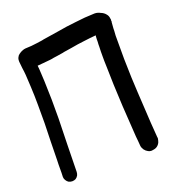

<svg xmlns="http://www.w3.org/2000/svg" viewBox="-147 -895 963 1057"><g transform="rotate(-20 335.0 -367.0)"><path d="M523.4 14.6C529.3 22.5 536.1 28.3 543.9 32.2C548.8 35.2 554.7 37.1 561.5 37.1C564.5 37.1 567.4 37.1 570.3 36.1C581.1 35.2 589.8 32.2 596.7 27.3C603.5 22.5 609.4 15.6 613.3 6.8C616.2 -1 618.2 -8.8 619.1 -16.6C619.1 -17.6 619.1 -19.5 618.2 -20.5C613.3 -80.1 609.4 -140.6 606.4 -200.2C602.5 -259.8 599.6 -319.3 596.7 -379.9C595.7 -416 594.7 -453.1 593.8 -489.3V-626C594.7 -635.7 594.7 -645.5 595.7 -654.3C595.7 -662.1 595.7 -669.9 596.7 -678.7C597.7 -686.5 597.7 -694.3 598.6 -703.1C599.6 -704.1 599.6 -706.1 599.6 -707C599.6 -708 599.6 -710 598.6 -710.9C599.6 -712.9 599.6 -714.8 599.6 -716.8C599.6 -719.7 599.6 -721.7 598.6 -723.6C597.7 -734.4 594.7 -743.2 587.9 -751C581.1 -759.8 572.3 -766.6 559.6 -771.5C548.8 -777.3 538.1 -780.3 527.3 -780.3H524.4C486.3 -779.3 449.2 -776.4 413.1 -771.5C376 -767.6 338.9 -762.7 302.7 -755.9L214.8 -742.2C208 -740.2 201.2 -739.3 193.4 -738.3L172.9 -735.4C162.1 -734.4 150.4 -732.4 138.7 -731.4C127 -730.5 115.2 -730.5 103.5 -729.5C92.8 -728.5 82 -724.6 72.3 -718.8C65.4 -714.8 60.5 -710.9 55.7 -706.1C53.7 -703.1 51.8 -699.2 49.8 -696.3C46.9 -691.4 45.9 -685.5 45.9 -678.7V-671.9C46.9 -660.2 47.9 -647.5 49.8 -633.8C51.8 -620.1 53.7 -606.4 54.7 -591.8L58.6 -521.5C60.5 -485.4 61.5 -450.2 61.5 -414.1V-306.6C60.5 -270.5 59.6 -235.4 58.6 -199.2C57.6 -163.1 57.6 -127 56.6 -90.8C55.7 -74.2 55.7 -58.6 55.7 -43C55.7 -26.4 55.7 -10.7 54.7 5.9C54.7 12.7 56.6 18.6 60.5 25.4C64.5 32.2 69.3 37.1 75.2 41C81.1 43.9 87.9 45.9 95.7 45.9C103.5 45.9 110.4 43.9 116.2 41C122.1 37.1 127 32.2 130.9 25.4C133.8 18.6 135.7 12.7 135.7 5.9L138.7 -149.4L142.6 -305.7V-415C141.6 -451.2 140.6 -488.3 139.6 -524.4C138.7 -537.1 138.7 -548.8 137.7 -560.5C136.7 -573.2 136.7 -585 135.7 -596.7C134.8 -603.5 134.8 -610.4 133.8 -617.2C144.5 -618.2 156.2 -619.1 167 -620.1C180.7 -621.1 194.3 -623 208 -624C216.8 -625 224.6 -626 231.4 -627.9C238.3 -628.9 246.1 -629.9 252.9 -630.9C283.2 -635.7 297.9 -637.7 297.9 -638.7L341.8 -645.5C368.2 -650.4 393.6 -654.3 419.9 -657.2C443.4 -660.2 466.8 -663.1 491.2 -665L490.2 -657.2C489.3 -647.5 489.3 -637.7 489.3 -627.9C488.3 -618.2 488.3 -608.4 488.3 -598.6C487.3 -580.1 487.3 -561.5 487.3 -543C487.3 -524.4 487.3 -505.9 488.3 -487.3C489.3 -450.2 490.2 -413.1 491.2 -375L497.1 -248L508.8 -66.4C510.7 -47.9 512.7 -29.3 513.7 -10.7C514.6 -2 517.6 5.9 523.4 14.6Z"/></g></svg>

Font: Citrustime FakeCyr
Style: Regular
Weight: 400
Version: Version 1.1